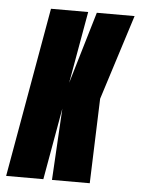

<svg xmlns="http://www.w3.org/2000/svg" viewBox="-89 -638 496 676"><g transform="rotate(5 159.0 -300.0)"><path d="M-42 0 64 -600H195.5L150.5 -346L226 -600H359.5L264 -299.5L253.5 0H120L134.5 -253.5L89.5 0Z"/></g></svg>

Font: Anybody UltraCondensed Regular
Style: Bold Italic
Weight: 700
Width: 1
Italic angle: -10°
Designer: Tyler Finck
Foundry: Etcetera Type Company
Version: Version 1.010; ttfautohint (v1.8.3) -l 8 -r 50 -G 200 -x 14 